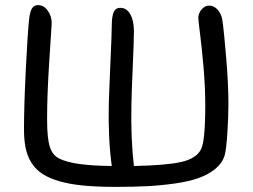

<svg xmlns="http://www.w3.org/2000/svg" viewBox="-20 -729 995 754"><path d="M435.1 4.9Q362.3 4.9 308.3 -0.2Q254.4 -5.4 213.9 -17.1Q173.3 -28.8 147 -45.9Q120.6 -63 104 -89.1Q87.4 -115.2 80.8 -147.2Q74.2 -179.2 74.2 -222.2Q74.2 -312.5 81.5 -459.2Q88.9 -606 94.2 -651.9Q97.2 -681.6 105.2 -695.3Q113.3 -709 128.9 -709Q152.3 -709 167.7 -687Q183.1 -665 183.1 -638.2Q183.1 -632.3 173.8 -493.4Q164.6 -354.5 165 -257.8Q165 -185.1 175.8 -152.1Q186.5 -119.1 211.9 -106.9Q264.6 -78.6 418.9 -77.1Q404.3 -184.6 407.2 -318.8Q408.7 -372.6 413.8 -486.1Q418.9 -599.6 418.9 -627.9Q418.9 -662.1 426 -680.2Q433.1 -698.2 453.1 -698.2Q477.1 -698.2 491.5 -673.1Q505.9 -647.9 505.9 -606.9Q505.9 -571.3 501.5 -471.9Q497.1 -372.6 496.1 -319.8Q493.2 -183.6 505.9 -77.1Q633.3 -79.6 692.1 -93Q751 -106.4 769 -142.1Q786.1 -172.4 786.1 -317.9Q786.1 -386.7 779.3 -464.8Q772.5 -543 765.6 -596.2Q758.8 -649.4 758.8 -658.2Q758.8 -676.3 771.5 -691.7Q784.2 -707 801.8 -707Q819.8 -707 834.2 -691.4Q848.6 -675.8 853 -651.9Q859.9 -604.5 868.4 -500.7Q877 -397 877 -323.2Q877 -269.5 872.8 -205.3Q868.7 -141.1 861.8 -117.2Q852.1 -87.4 825 -65.4Q797.9 -43.5 760.5 -30Q723.1 -16.6 669.4 -8.8Q615.7 -1 560.8 2Q505.9 4.9 435.1 4.9Z"/></svg>

Font: Shantell Sans Normal
Style: Regular
Weight: 400
Designer: Stephen Nixon, Anya Danilova, Shantell Martin
Foundry: Arrow Type
Version: Version 1.006;[559af2be0]